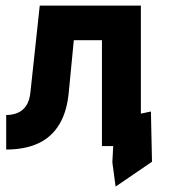

<svg xmlns="http://www.w3.org/2000/svg" viewBox="-20 -528 619 694"><path d="M380.2 -93.8 389.2 0 386.1 58.6 397.9 146.5 529.4 56.6 525.5 -125ZM489.2 -507.8H123.7L90.2 -196.7Q87.2 -164.4 74.7 -145.9Q62.2 -127.5 43.5 -119.9Q24.7 -112.3 2.4 -112.3V12.5Q70.5 12.5 118.7 -10Q166.9 -32.5 194.7 -79Q222.6 -125.4 228.8 -196.7L246.8 -382.8H348.5V0H489.2Z"/></svg>

Font: Giphurs SC
Style: Regular
Weight: 400
Version: Version 0.920